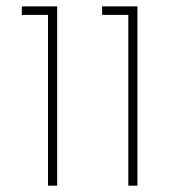

<svg xmlns="http://www.w3.org/2000/svg" viewBox="-20 -585 546 605"><path d="M48.8 0ZM384.3 -538.1H301.8V-564.9H413.1V0H384.3ZM131.3 -538.1H48.8V-564.9H160.2V0H131.3Z"/></svg>

Font: Heebo Thin
Style: Regular
Weight: 250
Designer: Oded Ezer
Foundry: Meir Sadan
Version: Version 2.001; ttfautohint (v1.5.14-ce02) -l 8 -r 50 -G 200 